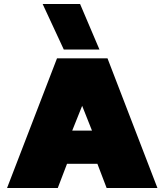

<svg xmlns="http://www.w3.org/2000/svg" viewBox="-20 -934 817 954"><path d="M296.9 -688 191.9 -914.1H377.9L474.1 -688ZM15.1 0 263.2 -644H514.2L762.2 0H509.8L463.9 -120.1H313L267.1 0ZM338.9 -285.2H437L388.2 -408.2Z"/></svg>

Font: Kanit Black
Style: Regular
Weight: 900
Designer: Katatrad Team
Foundry: CadsonDemak
Version: Version 1.000;PS 001.000;hotconv 1.0.88;makeotf.lib2.5.64775